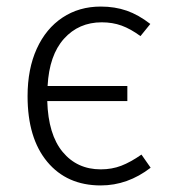

<svg xmlns="http://www.w3.org/2000/svg" viewBox="-20 -554 517 585"><path d="M439 -43Q369 11 287 11Q184 11 124 -61Q64 -133 64 -261Q64 -344 92 -405.5Q120 -467 170.5 -500.5Q221 -534 287 -534Q330 -534 366 -521.5Q402 -509 438 -481L408 -444Q378 -466 350.5 -476Q323 -486 290 -486Q220 -486 175 -436Q130 -386 125 -292H368V-246H124Q127 -144 171 -91Q215 -38 287 -38Q321 -38 349.5 -49Q378 -60 411 -83Z"/></svg>

Font: Fira Sans Light
Style: Regular
Weight: 300
Designer: bBox Type GmbH & Carrois Corporate GbR & Edenspiekermann AG
Foundry: bBox Type GmbH & Carrois Corporate GbR & Edenspiekermann AG
Version: Version 4.301